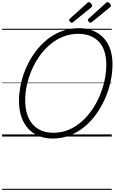

<svg xmlns="http://www.w3.org/2000/svg" viewBox="-20 -1279 1074 1799"><path d="M474 19Q402 19 343.5 -5Q285 -29 243.5 -74.5Q202 -120 180 -185.5Q158 -251 158 -335Q158 -412 175.5 -492Q193 -572 226.5 -647.5Q260 -723 309 -790Q358 -857 420 -907.5Q482 -958 558 -986.5Q634 -1015 720 -1015Q793 -1015 851 -991.5Q909 -968 950 -924.5Q991 -881 1012.5 -818.5Q1034 -756 1034 -678Q1034 -600 1017 -518.5Q1000 -437 966 -359Q932 -281 883.5 -212.5Q835 -144 772.5 -92Q710 -40 635 -10.5Q560 19 474 19ZM480 -35Q556 -35 622 -62.5Q688 -90 743 -138Q798 -186 841.5 -249Q885 -312 915 -383.5Q945 -455 960.5 -529Q976 -603 976 -673Q976 -743 958.5 -797Q941 -851 907 -887.5Q873 -924 824 -943Q775 -962 713 -962Q639 -962 573 -936Q507 -910 451.5 -863.5Q396 -817 352.5 -756.5Q309 -696 278.5 -626Q248 -556 232 -483Q216 -410 216 -339Q216 -266 234 -209.5Q252 -153 286 -114Q320 -75 369 -55Q418 -35 480 -35ZM652 -1066Q645 -1066 636.5 -1074.5Q628 -1083 628 -1090Q628 -1093 628.5 -1096Q629 -1099 634 -1103L796 -1250Q800 -1253 803 -1256Q806 -1259 811 -1259Q817 -1259 824.5 -1253.5Q832 -1248 837.5 -1240.5Q843 -1233 843 -1226Q843 -1222 841.5 -1218.5Q840 -1215 836 -1211L667 -1073Q662 -1070 658.5 -1068Q655 -1066 652 -1066ZM829 -1066Q821 -1066 812.5 -1074.5Q804 -1083 804 -1090Q804 -1093 804.5 -1096Q805 -1099 809 -1103L971 -1250Q976 -1253 979.5 -1256Q983 -1259 987 -1259Q994 -1259 1001.5 -1253.5Q1009 -1248 1014 -1240.5Q1019 -1233 1019 -1226Q1019 -1222 1018 -1218.5Q1017 -1215 1011 -1211L842 -1073Q837 -1070 834.5 -1068Q832 -1066 829 -1066ZM0 490H1027V500H0ZM0 -20H1027V0H0ZM0 -505H1027V-500H0ZM0 -1010H1027V-1000H0Z"/></svg>

Font: Playwrite MX Guides
Style: Regular
Weight: 400
Designer: Veronika Burian, José Scaglione
Foundry: TypeTogether
Version: Version 1.003